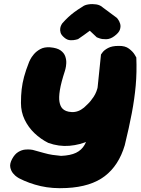

<svg xmlns="http://www.w3.org/2000/svg" viewBox="-20 -728 704 962"><path d="M314 214Q243 218 184 204.5Q125 191 75 165Q75 165 65.5 159Q56 153 45.5 140.5Q35 128 31.5 110Q28 92 41 68Q54 44 71.5 33.5Q89 23 106 21.5Q123 20 133.5 21.5Q144 23 144 23Q177 32 200 38.5Q223 45 243 48Q263 51 286 53Q333 51 361 37.5Q389 24 404 -2.5Q419 -29 427 -70Q444 -138 453.5 -186.5Q463 -235 467.5 -275Q472 -315 476 -357.5Q480 -400 486 -455Q486 -455 494 -466Q502 -477 521.5 -487.5Q541 -498 574 -498Q607 -499 626.5 -484Q646 -469 654.5 -454.5Q663 -440 663 -440Q666 -366 660 -299.5Q654 -233 640.5 -161.5Q627 -90 605 0Q575 101 505 154.5Q435 208 314 214ZM222 -12Q184 -31 153 -60.5Q122 -90 103.5 -128.5Q85 -167 85 -212Q85 -250 88.5 -280.5Q92 -311 100.5 -343Q109 -375 126 -418Q126 -418 131.5 -429.5Q137 -441 149.5 -456Q162 -471 182 -482Q202 -493 231 -491Q266 -488 283.5 -475.5Q301 -463 307 -445.5Q313 -428 312 -411Q311 -394 308 -383Q305 -372 305 -372Q286 -314 280 -276.5Q274 -239 278 -217.5Q282 -196 292 -185Q307 -168 339.5 -166.5Q372 -165 401 -189Q405 -193 419.5 -206.5Q434 -220 449.5 -243.5Q465 -267 471 -298L615 -325Q612 -244 585.5 -183Q559 -122 512 -78Q476 -46 428.5 -24Q381 -2 328 2.5Q275 7 222 -12ZM303 -539Q287 -552 283.5 -564.5Q280 -577 282 -587.5Q284 -598 288 -604.5Q292 -611 292 -611Q308 -629 322 -642Q336 -655 352 -667Q368 -679 394 -695Q404 -703 423 -706Q442 -709 462 -706Q482 -703 496 -690L566 -638Q566 -638 572 -630Q578 -622 582 -609Q586 -596 581 -580Q576 -564 553 -547Q533 -532 512.5 -531.5Q492 -531 478.5 -536Q465 -541 465 -541L430 -574Q417 -564 400.5 -552.5Q384 -541 371 -532Q371 -532 360 -529Q349 -526 333 -526.5Q317 -527 303 -539Z"/></svg>

Font: Sour Gummy Black
Style: Italic
Weight: 900
Italic angle: -11.3°
Designer: Stefie Justprince
Foundry: Eifetstype
Version: Version 1.000